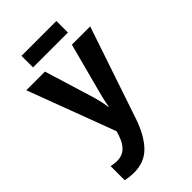

<svg xmlns="http://www.w3.org/2000/svg" viewBox="-283 -797 1129 1129"><g transform="rotate(-45 281.5 -232.0)"><path d="M123 245Q105 245 87 243Q69 241 51 237V120Q64 123 77 124.5Q90 126 99 126Q141 126 168 102Q195 78 211 31L221 0L16 -546H171L267 -233Q273 -212 278.5 -188Q284 -164 288 -136H291Q295 -162 300.5 -186Q306 -210 312 -233L395 -546H547L353 29Q318 132 263.5 188.5Q209 245 123 245ZM139 -613V-709H429V-613Z"/></g></svg>

Font: Noto Sans Mono SemiCondensed
Style: Bold
Weight: 700
Width: 4
Designer: Monotype Design Team
Foundry: Monotype Imaging Inc.
Version: Version 2.014